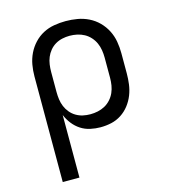

<svg xmlns="http://www.w3.org/2000/svg" viewBox="-110 -617 821 922"><g transform="rotate(-15 300.0 -156.5)"><path d="M88 215V-310Q88 -339 93 -367.5Q98 -396 110.5 -422Q123 -448 143 -469.5Q163 -491 188.5 -504.5Q214 -518 243 -523Q272 -528 301 -528Q330 -528 359 -523Q388 -518 414.5 -505Q441 -492 462 -471Q483 -450 496.5 -423.5Q510 -397 515 -368Q520 -339 520 -310V-210Q520 -183 516.5 -156Q513 -129 503 -103.5Q493 -78 476 -56Q459 -34 436 -19Q413 -4 386.5 2Q360 8 332 8Q307 8 281.5 2.5Q256 -3 234.5 -17Q213 -31 197 -51.5Q181 -72 171 -96V215ZM301 -65Q320 -65 338.5 -69Q357 -73 373.5 -82Q390 -91 403 -105.5Q416 -120 423.5 -137Q431 -154 434 -172.5Q437 -191 437 -210V-310Q437 -329 434 -347.5Q431 -366 423.5 -383Q416 -400 403 -414.5Q390 -429 373.5 -438Q357 -447 338.5 -451Q320 -455 301 -455Q283 -455 264.5 -451Q246 -447 230 -437.5Q214 -428 202 -413.5Q190 -399 183 -382Q176 -365 173.5 -346.5Q171 -328 171 -310V-210Q171 -192 173.5 -173.5Q176 -155 183 -138Q190 -121 202 -106.5Q214 -92 230 -82.5Q246 -73 264 -69Q282 -65 301 -65Z"/></g></svg>

Font: Iosevka Meiseki Sans
Style: Regular
Weight: 400
Monospace: yes
Designer: Belleve Invis
Foundry: Belleve Invis
Version: Version 11.2.6; ttfautohint (v1.8.4)